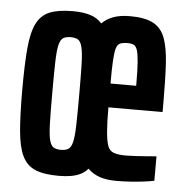

<svg xmlns="http://www.w3.org/2000/svg" viewBox="-44 -560 588 611"><g transform="rotate(5 250.5 -255.0)"><path d="M165 8Q118 8 90.5 -3.5Q63 -15 49 -43.5Q35 -72 30.5 -123.5Q26 -175 26 -255Q26 -335 30.5 -386.5Q35 -438 49 -466.5Q63 -495 90.5 -506.5Q118 -518 165 -518Q197 -518 220 -511Q243 -504 258 -487Q273 -502 294.5 -510Q316 -518 348 -518Q395 -518 421.5 -504Q448 -490 459.5 -459Q471 -428 474 -377.5Q477 -327 477 -255V-223H304Q304 -174 306.5 -145Q309 -116 314.5 -100.5Q320 -85 334 -80Q348 -75 372 -75Q383 -75 401.5 -76Q420 -77 439.5 -78.5Q459 -80 470 -81V-3Q457 0 436.5 2.5Q416 5 394 6.5Q372 8 350 8Q318 8 296 0.5Q274 -7 258 -23Q248 -11 234.5 -4.5Q221 2 204 5Q187 8 165 8ZM165 -75Q179 -75 188 -80Q197 -85 201.5 -102.5Q206 -120 207 -156.5Q208 -193 208 -255Q208 -317 207 -353Q206 -389 201.5 -407Q197 -425 188 -430Q179 -435 165 -435Q151 -435 142 -430Q133 -425 128.5 -407.5Q124 -390 123 -353.5Q122 -317 122 -255Q122 -193 123 -156.5Q124 -120 128.5 -102.5Q133 -85 142 -80Q151 -75 165 -75ZM386 -262V-307Q386 -350 384 -375.5Q382 -401 378 -413Q374 -425 366.5 -428.5Q359 -432 347 -432Q333 -432 324 -428.5Q315 -425 311 -412Q307 -399 305.5 -372Q304 -345 304 -299H422Z"/></g></svg>

Font: Saira UltraCondensed
Style: Bold
Weight: 700
Width: 1
Designer: Hector Gatti with collaboration of the Omnibus-Type team
Foundry: Omnibus-Type
Version: Version 1.101